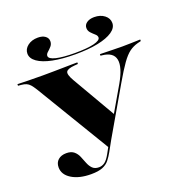

<svg xmlns="http://www.w3.org/2000/svg" viewBox="-145 -887 968 1018"><g transform="rotate(-20 339.5 -377.5)"><path d="M336.3 -84.7 80.6 -508.9Q68.5 -528.2 59.3 -538.7Q50 -549.2 38.7 -554Q27.4 -558.9 10.5 -560.5L-7.3 -562.1V-571Q15.3 -570.2 52 -569.4Q88.7 -568.5 133.9 -568.5H134.7H137.9Q167.7 -568.5 195.6 -569Q223.4 -569.4 248.8 -569.8Q274.2 -570.2 294.8 -570.6Q315.3 -571 330.6 -571V-562.1L311.3 -560.5Q271.8 -557.3 263.7 -543.5Q255.6 -529.8 279 -489.5L421.8 -243.5L408.9 -229.8L500.8 -387.9Q546 -466.9 537.5 -510.9Q529 -554.8 466.9 -561.3L458.1 -562.1V-571Q501.6 -570.2 527.8 -569.4Q554 -568.5 583.9 -568.5Q612.1 -568.5 634.3 -569.4Q656.5 -570.2 685.5 -571V-562.1L666.1 -557.3Q639.5 -550 618.1 -534.3Q596.8 -518.5 572.6 -484.7Q548.4 -450.8 512.9 -389.5ZM197.6 11.3Q130.6 11.3 88.7 -14.5Q46.8 -40.3 46.8 -81.5Q46.8 -108.1 64.1 -123.4Q81.5 -138.7 110.5 -138.7Q137.9 -138.7 153.2 -125.8Q168.5 -112.9 176.6 -93.5Q184.7 -74.2 192.3 -54.4Q200 -34.7 212.9 -21.8Q225.8 -8.9 249.2 -8.9Q266.9 -8.9 281.9 -19.8Q296.8 -30.6 312.9 -59.7L359.7 -145.2L369.4 -142.7L326.6 -65.3Q314.5 -43.5 300.4 -25.8Q286.3 -8.1 262.5 1.6Q238.7 11.3 197.6 11.3ZM336.3 -614.5Q262.9 -614.5 209.3 -625.4Q155.6 -636.3 126.6 -656.9Q97.6 -677.4 97.6 -704.8Q97.6 -730.6 120.6 -748.4Q143.5 -766.1 178.2 -766.1Q204 -766.1 219.4 -754.8Q234.7 -743.5 234.7 -725.8Q234.7 -709.7 224.6 -698Q214.5 -686.3 203.6 -677Q192.7 -667.7 192.7 -657.3Q192.7 -640.3 231 -631Q269.4 -621.8 336.3 -621.8Q404.8 -621.8 443.1 -631Q481.5 -640.3 481.5 -657.3Q481.5 -667.7 470.6 -677Q459.7 -686.3 448.8 -698Q437.9 -709.7 437.9 -725.8Q437.9 -743.5 454 -754.8Q470.2 -766.1 496 -766.1Q530.6 -766.1 553.6 -748.4Q576.6 -730.6 576.6 -704Q576.6 -676.6 547.2 -656.5Q517.7 -636.3 464.1 -625.4Q410.5 -614.5 336.3 -614.5Z"/></g></svg>

Font: Playfair 144pt SemiExpanded Black
Style: Regular
Weight: 900
Width: 6
Designer: Claus Eggers Sørensen
Foundry: Claus Eggers Sørensen
Version: Version 2.203